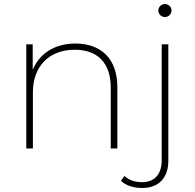

<svg xmlns="http://www.w3.org/2000/svg" viewBox="-20 -740 970 957"><path d="M802 -720C784 -720 769 -705 769 -687C769 -670 784 -655 802 -655C820 -655 835 -670 835 -688C835 -705 820 -720 802 -720ZM356 -523C251 -523 176 -472 143 -392V-519H111V0H144V-280C144 -408 223 -492 353 -492C466 -492 532 -427 532 -303V0H565V-305C565 -448 483 -523 356 -523ZM786 58C786 129 751 168 687 168C652 168 621 157 600 137L583 161C608 186 648 197 689 197C773 197 819 144 819 62V-519H786Z"/></svg>

Font: Talent ExtraLight
Style: Regular
Weight: 200
Designer: Mike Powis
Version: Version 1.001;hotconv 1.0.109;makeotfexe 2.5.65596